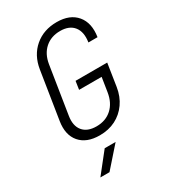

<svg xmlns="http://www.w3.org/2000/svg" viewBox="-232 -852 1064 1203"><g transform="rotate(-30 300.0 -250.0)"><path d="M259 10Q164 10 117 -45Q70 -100 85 -194L139 -536Q154 -630 218.5 -685Q283 -740 378 -740Q473 -740 520.5 -683Q568 -626 553 -530H487Q498 -601 466.5 -641Q435 -681 369 -681Q303 -681 259.5 -642.5Q216 -604 205 -536L151 -194Q140 -126 171.5 -87.5Q203 -49 269 -49Q336 -49 380 -89Q424 -129 435 -200L451 -302H288L297 -362H526L501 -200Q491 -136 457.5 -88.5Q424 -41 373.5 -15.5Q323 10 259 10ZM129 240 244 95H323L195 240Z"/></g></svg>

Font: NKDuy Mono ExtraLight
Style: Italic
Weight: 200
Italic angle: -9°
Monospace: yes
Designer: NKDuy
Foundry: NKDuy
Version: Version 2.251; ttfautohint (v1.8.4.7-5d5b)